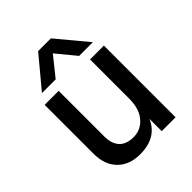

<svg xmlns="http://www.w3.org/2000/svg" viewBox="-204 -837 960 960"><g transform="rotate(-45 275.5 -357.0)"><path d="M192 -558H95L230 -720H320L455 -558H358L274 -660ZM482 0H384V-87Q344 6 226 6Q151 6 107 -38.5Q63 -83 63 -161V-507H162V-185Q162 -133 187.5 -105.5Q213 -78 264 -78Q315 -78 349.5 -118Q384 -158 384 -231V-507H482Z"/></g></svg>

Font: Hind Colombo Medium
Style: Regular
Weight: 500
Designer: Jyotish Sonowal, Aditi Pimprikar
Foundry: Indian Type Foundry
Version: Version 1.000;PS 1.0;hotconv 1.0.86;makeotf.lib2.5.63406; tt